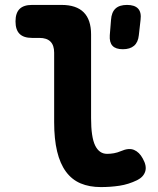

<svg xmlns="http://www.w3.org/2000/svg" viewBox="-20 -750 640 780"><path d="M350 -270Q350 -193 366.5 -159Q383 -125 415 -125Q429 -125 443 -127.5Q457 -130 471 -136Q503 -150 524.5 -141Q546 -132 560 -106Q577 -76 570 -53.5Q563 -31 537 -18Q502 -1 465.5 4.5Q429 10 390 10Q343 10 307.5 -5Q272 -20 248 -52.5Q224 -85 212 -135Q200 -185 200 -254V-536Q200 -566 185 -581Q170 -596 140 -596H110Q76 -596 59.5 -612.5Q43 -629 43 -663Q43 -697 59.5 -713.5Q76 -730 110 -730H230Q290 -730 320 -700Q350 -670 350 -610ZM479 -550Q450 -550 437 -564Q424 -578 426 -607L431 -669Q433 -700 449 -715Q465 -730 496 -730Q527 -730 541 -715Q555 -700 551 -669L544 -607Q541 -578 524.5 -564Q508 -550 479 -550Z"/></svg>

Font: Maple Mono ExtraBold
Style: Regular
Weight: 800
Monospace: yes
Designer: subframe7536
Version: Version 7.000